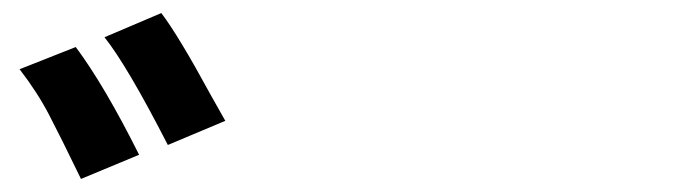

<svg xmlns="http://www.w3.org/2000/svg" viewBox="-20 -872 1040 294"><path d="M193 -635 104 -598Q73 -662 55 -696.5Q37 -731 10 -766L96 -800Q140 -741 193 -635ZM303 -726 325 -687 237 -650Q175 -771 140 -815L227 -852Q253 -818 303 -726Z"/></svg>

Font: Merged Yaku Han JP
Style: Bold
Weight: 700
Designer: Ryoko NISHIZUKA 西塚涼子 (kana, bopomofo & ideographs); Paul D. Hunt (Latin, Greek & Cyrillic); Sandoll Communications 산돌커뮤니
Foundry: Adobe
Version: Version 2.004